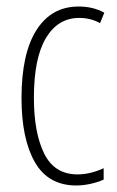

<svg xmlns="http://www.w3.org/2000/svg" viewBox="-20 -559 360 589"><path d="M214 10Q128 10 87 -61.5Q46 -133 46 -258Q46 -395 92 -467Q138 -539 221 -539Q266 -539 300 -520L287 -488Q258 -504 223 -504Q158 -504 121 -442.5Q84 -381 84 -259Q84 -152 115.5 -88Q147 -24 218 -24Q257 -24 298 -43V-8Q280 0 257.5 5Q235 10 214 10Z"/></svg>

Font: Noto Sans Myanmar UI ExtraCondensed ExtraLight
Style: Regular
Weight: 200
Width: 2
Designer: Monotype Design Team
Foundry: Monotype Imaging Inc.
Version: Version 2.103; ttfautohint (v1.8.4.7-5d5b)